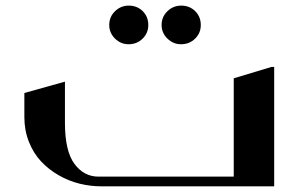

<svg xmlns="http://www.w3.org/2000/svg" viewBox="-20 -657 1075 677"><path d="M365.2 -568.8Q365.2 -597.7 385.5 -617.4Q405.8 -637.2 434.1 -637.2Q463.4 -637.2 483.2 -617.7Q502.9 -598.1 502.9 -568.8Q502.9 -540.5 482.9 -520.8Q462.9 -501 433.1 -501Q405.8 -501 385.5 -521Q365.2 -541 365.2 -568.8ZM549.8 -568.8Q549.8 -597.7 570.3 -617.4Q590.8 -637.2 619.1 -637.2Q648.4 -637.2 668.2 -617.7Q688 -598.1 688 -568.8Q688 -540.5 668 -520.8Q647.9 -501 618.2 -501Q590.8 -501 570.3 -521Q549.8 -541 549.8 -568.8ZM209 -369.1V-224.1Q209 -124.5 242.4 -79.3Q275.9 -34.2 327.1 -34.2H804.2V-380.9L937 -420.9H946.8V0H336.9Q298.3 0 260 -9.5Q221.7 -19 186.5 -39.3Q151.4 -59.6 124.8 -87.9Q98.1 -116.2 82 -156.7Q65.9 -197.3 65.9 -244.1V-329.1Z"/></svg>

Font: Laureen pro
Style: Bold
Weight: 700
Designer: Ahmed zaza
Foundry: zazatype
Version: Version 1.000